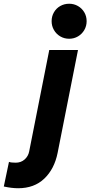

<svg xmlns="http://www.w3.org/2000/svg" viewBox="-140 -794 485 1031"><path d="M-119.6 207.5 -91.8 75.2Q-82 79.6 -55.7 79.6Q-27.3 79.6 -7.8 62.3Q11.7 44.9 16.6 19.5L124.5 -525.4H278.8L169.4 26.9Q151.9 113.8 97.7 165.3Q43.5 216.8 -42.5 216.8Q-77.1 216.8 -119.6 207.5ZM137.2 -680.2Q137.2 -706.5 149.7 -728Q162.1 -749.5 183.6 -761.7Q205.1 -773.9 231.4 -773.9Q257.3 -773.9 278.8 -761.5Q300.3 -749 312.7 -727.8Q325.2 -706.5 325.2 -680.2Q325.2 -654.3 312.7 -632.8Q300.3 -611.3 278.8 -598.6Q257.3 -585.9 231.4 -585.9Q205.1 -585.9 183.6 -598.6Q162.1 -611.3 149.7 -632.8Q137.2 -654.3 137.2 -680.2Z"/></svg>

Font: Reddit Sans Vanilla ExtraBold
Style: Italic
Weight: 800
Italic angle: -11.25°
Designer: Stephen Hutchings
Version: Version 1.013